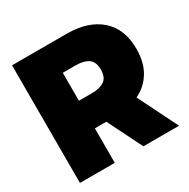

<svg xmlns="http://www.w3.org/2000/svg" viewBox="-158 -844 973 988"><g transform="rotate(-30 328.5 -349.5)"><path d="M40 -699H365Q491 -699 564 -635.5Q637 -572 637 -452Q637 -374 604.5 -319Q572 -264 512 -235L629 0H417L315 -205H247V0H40ZM324 -369Q372 -369 398.5 -387.5Q425 -406 425 -452Q425 -498 398.5 -516.5Q372 -535 324 -535H247V-369Z"/></g></svg>

Font: Prompt ExtraBold
Style: Regular
Weight: 800
Designer: Katatrad Team
Foundry: CadsonDemak
Version: Version 1.001